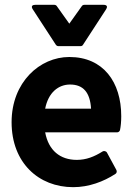

<svg xmlns="http://www.w3.org/2000/svg" viewBox="-20 -751 547 795"><path d="M28 -245C28 -77 140 24 283 24C348 24 409 1 458 -31C463 -34 465 -41 462 -47L423 -119C419 -126 410 -127 405 -124C370 -102 337 -89 298 -89C229 -89 181 -128 167 -203H465C470 -203 476 -207 477 -213C480 -227 482 -247 482 -270C482 -411 408 -515 267 -515C145 -515 28 -411 28 -245ZM167 -301C180 -368 222 -401 270 -401C325 -401 353 -368 357 -301ZM211 -566C213 -563 217 -560 221 -560H314C318 -560 322 -562 324 -566L419 -712C432 -732 409 -731 409 -731H329C325 -731 321 -729 319 -726L267 -653L215 -726C213 -729 209 -731 205 -731H126C102 -731 116 -712 116 -712Z"/></svg>

Font: Falling Sky
Style: Bd
Weight: 700
Designer: Paul D. Hunt
Foundry: Adobe Systems Incorporated
Version: Version 1.02